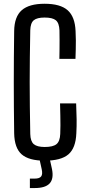

<svg xmlns="http://www.w3.org/2000/svg" viewBox="-20 -826 460 996"><path d="M212 7.5Q130 7.5 92.5 -25.2Q55 -58 53.5 -134.5Q52.5 -206.5 52 -271.8Q51.5 -337 51.5 -399.8Q51.5 -462.5 52 -527.8Q52.5 -593 53.5 -665Q54.5 -739.5 92.8 -773Q131 -806.5 211.5 -806.5Q293 -806.5 331 -772.8Q369 -739 372 -665Q373.5 -640 373.5 -616.2Q373.5 -592.5 373 -569Q372.5 -545.5 371.5 -520.5H288Q288.5 -546.5 288.8 -570.5Q289 -594.5 289 -618.5Q289 -642.5 288.5 -668.5Q287 -706.5 269.8 -720.8Q252.5 -735 211.5 -735Q172 -735 155 -720.8Q138 -706.5 137 -668.5Q135.5 -592 134.8 -526.8Q134 -461.5 134 -399.8Q134 -338 134.8 -273Q135.5 -208 137 -131Q138 -93 155.2 -78.2Q172.5 -63.5 212 -63.5Q255 -63.5 273 -78.2Q291 -93 292.5 -131Q293.5 -154 293.5 -176.2Q293.5 -198.5 293 -225.8Q292.5 -253 291.5 -289.5H375Q377 -243.5 377.5 -207Q378 -170.5 376 -134.5Q373 -58 334.8 -25.2Q296.5 7.5 212 7.5ZM135 149.5V100.5H160Q185 100.5 193.5 89.2Q202 78 196.5 52.5L184 -4H237.5L250 52.5Q259.5 102 237.2 125.8Q215 149.5 160.5 149.5Z"/></svg>

Font: Big Shoulders
Style: Regular
Weight: 400
Designer: Patric King
Foundry: XO Type Co
Version: Version 2.002